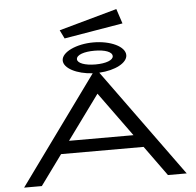

<svg xmlns="http://www.w3.org/2000/svg" viewBox="-62 -1037 1124 1101"><g transform="rotate(-5 500.0 -487.0)"><path d="M338 -832 676 -889 648 -974 314 -881ZM860 0H968L519 -619C612 -624 682 -662 682 -706C682 -756 598 -795 500 -795C402 -795 316 -755 316 -707C316 -662 390 -624 481 -619L32 0H134L260 -173H735ZM502 -668C442 -668 398 -684 398 -707C398 -732 442 -747 502 -747C562 -747 604 -732 604 -707C604 -684 562 -668 502 -668ZM498 -500 683 -245H312Z"/></g></svg>

Font: Inconsolata UltraExpanded
Style: Regular
Weight: 400
Width: 9
Monospace: yes
Designer: Raph Levien, Cyreal, Brenton Simpson
Foundry: Raph Levien, Cyreal, Google
Version: Version 3.100